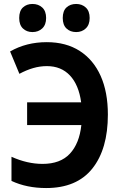

<svg xmlns="http://www.w3.org/2000/svg" viewBox="-20 -940 603 970"><path d="M213 10Q115 10 38 -26V-148Q118 -112 195 -112Q285 -112 333 -163.5Q381 -215 391 -308H117V-423H390Q378 -511 333.5 -558.5Q289 -606 217 -606Q182 -606 147.5 -596Q113 -586 78 -567L31 -680Q113 -727 216 -727Q314 -727 383 -682.5Q452 -638 488.5 -556.5Q525 -475 525 -361Q525 -187 446.5 -88.5Q368 10 213 10ZM365 -778Q335 -778 316 -796Q297 -814 297 -849Q297 -885 316 -902.5Q335 -920 365 -920Q394 -920 413.5 -902Q433 -884 433 -849Q433 -815 413.5 -796.5Q394 -778 365 -778ZM144 -778Q115 -778 96 -796Q77 -814 77 -849Q77 -885 96 -902.5Q115 -920 144 -920Q174 -920 193.5 -902Q213 -884 213 -849Q213 -815 193.5 -796.5Q174 -778 144 -778Z"/></svg>

Font: Noto Sans Mono SemiCondensed
Style: Bold
Weight: 700
Width: 4
Designer: Monotype Design Team
Foundry: Monotype Imaging Inc.
Version: Version 2.014